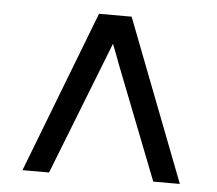

<svg xmlns="http://www.w3.org/2000/svg" viewBox="-43 -558 682 604"><g transform="rotate(5 298.0 -255.5)"><path d="M546 0H462L322 -358Q316 -374 310 -390Q304 -406 298 -421L133 0H49L246 -511H349Z"/></g></svg>

Font: Chivo
Style: Regular
Weight: 400
Designer: Hector Gatti
Foundry: Omnibus-Type
Version: Version 1.006; ttfautohint (v1.4.1)